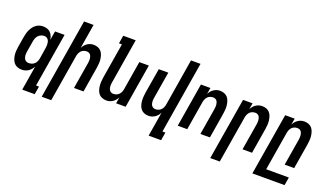

<svg xmlns="http://www.w3.org/2000/svg" viewBox="-83 -1331 3665 2141"><g transform="rotate(20 1750.0 -260.0)"><path d="M202 -88Q220 -88 238 -94Q256 -100 270 -113.5Q284 -127 291.5 -144.5Q299 -162 302 -180L321 -300Q324 -314 325 -328.5Q326 -343 325.5 -357Q325 -371 321.5 -384.5Q318 -398 310 -409Q302 -420 289.5 -426Q277 -432 263 -432Q244 -432 224.5 -423.5Q205 -415 191.5 -399.5Q178 -384 171.5 -365Q165 -346 162 -327L142 -207Q140 -193 138.5 -179.5Q137 -166 138.5 -153Q140 -140 144.5 -128Q149 -116 157 -106.5Q165 -97 177 -92.5Q189 -88 202 -88ZM236 215 284 -76Q274 -58 261 -42Q248 -26 230.5 -14.5Q213 -3 193 2.5Q173 8 154 8Q127 8 103 -0.5Q79 -9 63 -27Q47 -45 38.5 -68.5Q30 -92 26.5 -117.5Q23 -143 25 -169.5Q27 -196 31 -222L51 -342Q55 -364 60.5 -385.5Q66 -407 75.5 -427.5Q85 -448 98.5 -467Q112 -486 130.5 -500Q149 -514 171 -521Q193 -528 214 -528Q239 -528 262.5 -520.5Q286 -513 302 -497Q318 -481 327.5 -459Q337 -437 340 -414L358 -520H471L365 119H400L384 215Z M467 215 624 -735H737L689 -445Q698 -463 711 -478.5Q724 -494 741 -505.5Q758 -517 777 -522.5Q796 -528 815 -528Q841 -528 865 -519Q889 -510 904.5 -492Q920 -474 928 -450Q936 -426 939 -401Q942 -376 940 -350Q938 -324 934 -298L885 0H772L824 -313Q826 -326 827 -339.5Q828 -353 827 -366Q826 -379 822 -391Q818 -403 811 -412.5Q804 -422 792 -427Q780 -432 767 -432Q749 -432 731.5 -425.5Q714 -419 701.5 -405.5Q689 -392 682 -375Q675 -358 672 -340L580 215Z M1158 8Q1132 8 1108 -1Q1084 -10 1068.5 -28Q1053 -46 1045 -70Q1037 -94 1034.5 -119Q1032 -144 1033.5 -170Q1035 -196 1039 -222L1108 -639H1073L1089 -735H1237L1150 -207Q1148 -194 1146.5 -180.5Q1145 -167 1146 -154Q1147 -141 1151 -129Q1155 -117 1162.5 -107.5Q1170 -98 1181.5 -93Q1193 -88 1206 -88Q1224 -88 1241.5 -94.5Q1259 -101 1272 -114.5Q1285 -128 1292 -145Q1299 -162 1302 -180L1358 -520H1471L1385 0H1272L1284 -75Q1275 -57 1262 -41.5Q1249 -26 1232 -14.5Q1215 -3 1196 2.5Q1177 8 1158 8Z M1736 215 1784 -75Q1775 -57 1762 -41.5Q1749 -26 1732 -14.5Q1715 -3 1696 2.5Q1677 8 1658 8Q1632 8 1608 -1Q1584 -10 1568.5 -28Q1553 -46 1545 -70Q1537 -94 1534.5 -119Q1532 -144 1533.5 -170Q1535 -196 1539 -222L1589 -520H1702L1650 -207Q1648 -194 1646.5 -180.5Q1645 -167 1646 -154Q1647 -141 1651 -129Q1655 -117 1662.5 -107.5Q1670 -98 1681.5 -93Q1693 -88 1706 -88Q1724 -88 1741.5 -94.5Q1759 -101 1772 -114.5Q1785 -128 1792 -145Q1799 -162 1802 -180L1893 -735H2006L1865 119H1900L1884 215Z M2003 0 2089 -520H2202L2189 -445Q2198 -463 2211 -478.5Q2224 -494 2241 -505.5Q2258 -517 2277 -522.5Q2296 -528 2315 -528Q2341 -528 2365 -519Q2389 -510 2404.5 -492Q2420 -474 2428 -450Q2436 -426 2439 -401Q2442 -376 2440 -350Q2438 -324 2434 -298L2385 0H2272L2324 -313Q2326 -326 2327 -339.5Q2328 -353 2327 -366Q2326 -379 2322 -391Q2318 -403 2311 -412.5Q2304 -422 2292 -427Q2280 -432 2267 -432Q2249 -432 2231.5 -425.5Q2214 -419 2201.5 -405.5Q2189 -392 2182 -375Q2175 -358 2172 -340L2116 0Z M2467 215 2589 -520H2702L2689 -445Q2698 -463 2711 -478.5Q2724 -494 2741 -505.5Q2758 -517 2777 -522.5Q2796 -528 2815 -528Q2841 -528 2865 -519Q2889 -510 2904.5 -492Q2920 -474 2928 -450Q2936 -426 2939 -401Q2942 -376 2940 -350Q2938 -324 2934 -298L2885 0H2772L2824 -313Q2826 -326 2827 -339.5Q2828 -353 2827 -366Q2826 -379 2822 -391Q2818 -403 2811 -412.5Q2804 -422 2792 -427Q2780 -432 2767 -432Q2749 -432 2731.5 -425.5Q2714 -419 2701.5 -405.5Q2689 -392 2682 -375Q2675 -358 2672 -340L2580 215Z M2967 215 3089 -520H3202L3189 -445Q3198 -463 3211 -478.5Q3224 -494 3241 -505.5Q3258 -517 3277 -522.5Q3296 -528 3315 -528Q3341 -528 3365 -519Q3389 -510 3404.5 -492Q3420 -474 3428 -450Q3436 -426 3439 -401Q3442 -376 3440 -350Q3438 -324 3434 -298L3385 0H3272L3324 -313Q3326 -326 3327 -339.5Q3328 -353 3327 -366Q3326 -379 3322 -391Q3318 -403 3311 -412.5Q3304 -422 3292 -427Q3280 -432 3267 -432Q3249 -432 3231.5 -425.5Q3214 -419 3201.5 -405.5Q3189 -392 3182 -375Q3175 -358 3172 -340L3096 119H3365L3349 215Z"/></g></svg>

Font: Iosevka Term Curly
Style: Bold Italic
Weight: 700
Italic angle: -9°
Designer: Belleve Invis
Foundry: Belleve Invis
Version: Version 32.3.0